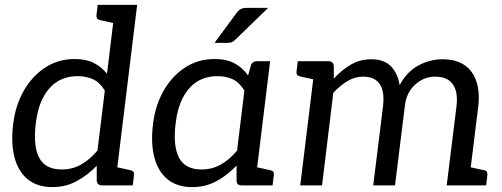

<svg xmlns="http://www.w3.org/2000/svg" viewBox="-20 -757 2049 784"><path d="M194 7Q132 7 93 -25Q54 -57 39 -115.5Q24 -174 34 -252Q43 -326 76.5 -385.5Q110 -445 163.5 -480.5Q217 -516 285 -516Q332 -516 363 -500Q394 -484 417 -456L451 -737H540L450 0H397Q377 0 375 -19V-80Q337 -41 292.5 -17Q248 7 194 7ZM232 -65Q276 -65 311 -85Q346 -105 378 -142L408 -387Q388 -420 360.5 -433Q333 -446 297 -446Q249 -446 213.5 -423.5Q178 -401 155.5 -357.5Q133 -314 126 -252Q115 -161 140 -113Q165 -65 232 -65ZM481 -737 461 -659 388 -675Q380 -677 376.5 -682Q373 -687 374 -696L379 -737ZM420 0 440 -78 513 -62Q522 -60 525 -55Q528 -50 527 -41L522 0Z M765 7Q703 7 664 -25Q625 -57 610 -115.5Q595 -174 605 -252Q614 -326 647.5 -385.5Q681 -445 734.5 -480.5Q788 -516 856 -516Q905 -516 937.5 -498.5Q970 -481 993 -449L1004 -488Q1009 -507 1029 -507H1083L1021 0H967Q946 0 946 -19V-81Q908 -41 863.5 -17Q819 7 765 7ZM803 -65Q846 -65 881.5 -85Q917 -105 948 -142L978 -387Q958 -420 931 -433Q904 -446 868 -446Q820 -446 784.5 -423.5Q749 -401 726.5 -357.5Q704 -314 697 -252Q686 -161 711 -113Q736 -65 803 -65ZM991 0 1011 -78 1084 -62Q1093 -60 1096 -55Q1099 -50 1098 -41L1093 0ZM988 -725H1075L942 -596Q934 -588 927.5 -585Q921 -582 909 -582H856L945 -703Q953 -714 962.5 -719.5Q972 -725 988 -725Z M1206 0 1268 -507H1321Q1341 -507 1343 -488V-436Q1375 -471 1412.5 -493Q1450 -515 1496 -515Q1548 -515 1576 -486.5Q1604 -458 1612 -409Q1640 -463 1687.5 -489Q1735 -515 1787 -515Q1868 -515 1905.5 -463.5Q1943 -412 1933 -323L1893 0H1804L1844 -323Q1851 -382 1829 -413Q1807 -444 1756 -444Q1711 -444 1675 -411.5Q1639 -379 1633 -323L1593 0H1504L1544 -323Q1551 -384 1530.5 -414Q1510 -444 1462 -444Q1429 -444 1399 -426Q1369 -408 1341 -378L1295 0ZM1298 -507 1278 -429 1205 -445Q1196 -447 1193 -452Q1190 -457 1191 -466L1196 -507ZM1863 0 1883 -78 1956 -62Q1965 -61 1968 -55.5Q1971 -50 1970 -41L1965 0Z"/></svg>

Font: Aleo
Style: Italic
Weight: 400
Italic angle: -7°
Designer: Alessio Laiso
Foundry: Alessio Laiso
Version: Version 2.001;gftools[0.9.29]